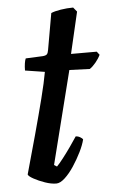

<svg xmlns="http://www.w3.org/2000/svg" viewBox="-51 -716 453 751"><g transform="rotate(-5 176.0 -340.0)"><path d="M140 0Q120 0 95.5 -8.5Q71 -17 52 -27.5Q33 -38 31 -45Q53 -123 73.5 -198Q94 -273 110 -336Q126 -399 133 -439L56 -451Q56 -466 58 -479Q60 -492 63 -498L130 -501Q142 -502 146.5 -506.5Q151 -511 153 -524L178 -666Q191 -672 216 -676Q241 -680 265 -680L279 -663L241 -500H342L352 -487Q345 -472 332.5 -457Q320 -442 309 -435L229 -438L137 -73L148 -66Q158 -76 173.5 -96Q189 -116 204.5 -138Q220 -160 231 -177Q240 -177 248.5 -172Q257 -167 259 -163Q254 -142 240.5 -114.5Q227 -87 209.5 -60.5Q192 -34 173.5 -17Q155 0 140 0Z"/></g></svg>

Font: Texturina SemiBold
Style: Italic
Weight: 600
Italic angle: -11°
Designer: Guillermo Torres Carreño
Foundry: Omnibus-Type
Version: Version 1.002; ttfautohint (v1.8.3)